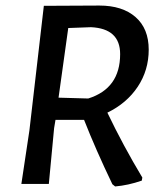

<svg xmlns="http://www.w3.org/2000/svg" viewBox="-20 -663 587 692"><path d="M338 -643Q421 -643 468.5 -601.5Q516 -560 516 -484Q516 -410 476.5 -350.5Q437 -291 367 -257Q424 -138 493 -23L491 -12Q442 5 395 9L385 1Q325 -124 283 -231H180L175 -201L156 0H57L86 -193L138 -642H139ZM308 -565 226 -562 191 -311 298 -308Q413 -344 413 -468Q413 -560 308 -565Z"/></svg>

Font: Alegreya Sans Medium
Style: Italic
Weight: 500
Italic angle: -7°
Designer: Juan Pablo del Peral
Foundry: Huerta Tipografica
Version: Version 2.007